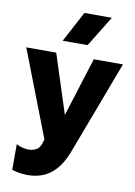

<svg xmlns="http://www.w3.org/2000/svg" viewBox="-105 -833 789 1122"><g transform="rotate(10 290.0 -272.0)"><path d="M141.6 223.5Q117.1 223.5 93.1 220.1Q69 216.6 46.4 208.9V57Q62.5 65.8 82.2 70.8Q101.9 75.8 118.9 75.8Q146.2 75.8 165.6 64.2Q184.9 52.8 193.1 26L200.9 2L2.9 -510H180.6L293.6 -160.2L403.4 -510H576.6L365.1 50.8Q339.4 115.6 305 153.4Q270.6 191.1 229.2 207.3Q187.9 223.5 141.6 223.5ZM205.6 -585 302.6 -767H465.4L353.4 -585Z"/></g></svg>

Font: Geologica-Sharp
Style: Regular
Weight: 100
Designer: Sindre Bremnes, Frode Helland
Foundry: Monokrom Skriftforlag AS
Version: Version 1.010;gftools[0.9.28]